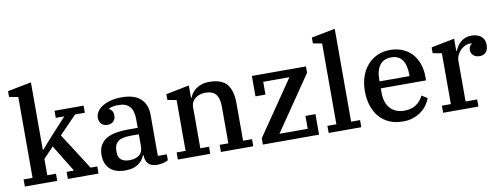

<svg xmlns="http://www.w3.org/2000/svg" viewBox="-63 -1092 3755 1437"><g transform="rotate(-10 1815.0 -374.0)"><path d="M31 -54H99V-668L31 -681V-725L211 -760V-248H216L290 -332L413 -466H348V-520H569V-466H495L363 -330L540 -54H591V0H358V-54H414L288 -259L211 -178V-54H277V0H31Z M794 12Q716 12 676.5 -26.5Q637 -65 637 -132Q637 -208 691 -247Q745 -286 867 -286H939V-354Q939 -415 912 -447Q885 -479 827 -479Q778 -479 753 -465V-461Q764 -456 773.5 -443.5Q783 -431 783 -409Q783 -381 766.5 -364Q750 -347 719 -347Q693 -347 675.5 -364.5Q658 -382 658 -412Q658 -435 671.5 -456.5Q685 -478 711 -495Q737 -512 774.5 -522Q812 -532 861 -532Q955 -532 1003 -488Q1051 -444 1051 -365V-53H1119V-8Q1105 0 1083 6Q1061 12 1036 12Q990 12 968.5 -11.5Q947 -35 947 -72V-77H942Q935 -60 924 -44.5Q913 -29 895.5 -16Q878 -3 853 4.5Q828 12 794 12ZM838 -58Q882 -58 910.5 -79Q939 -100 939 -148V-237H879Q808 -237 780 -214Q752 -191 752 -148V-129Q752 -93 775 -75.5Q798 -58 838 -58Z M1194 -54H1262V-440L1194 -453V-497L1371 -532V-439H1376Q1382 -456 1394.5 -473Q1407 -490 1425.5 -503Q1444 -516 1468.5 -524Q1493 -532 1524 -532Q1619 -532 1659 -483.5Q1699 -435 1699 -338V-54H1767V0H1521V-54H1587V-332Q1587 -397 1562 -427Q1537 -457 1483 -457Q1463 -457 1443.5 -451.5Q1424 -446 1408.5 -434.5Q1393 -423 1383.5 -406Q1374 -389 1374 -365V-54H1440V0H1194Z M1840 -48 2123 -462H1924V-365H1848V-520H2259V-472L1976 -58H2191V-156H2267V0H1840Z M2340 -54H2408V-668L2340 -681V-725L2520 -760V-54H2588V0H2340Z M2904 12Q2846 12 2801 -7.5Q2756 -27 2725 -63Q2694 -99 2677.5 -149Q2661 -199 2661 -260Q2661 -322 2678.5 -372Q2696 -422 2727.5 -457.5Q2759 -493 2802.5 -512.5Q2846 -532 2898 -532Q2951 -532 2993 -514.5Q3035 -497 3064.5 -465Q3094 -433 3110 -388Q3126 -343 3126 -288V-261H2782V-229Q2782 -151 2821 -108.5Q2860 -66 2926 -66Q2984 -66 3019.5 -91.5Q3055 -117 3072 -155L3115 -129Q3106 -103 3088.5 -78Q3071 -53 3045 -33Q3019 -13 2984 -0.5Q2949 12 2904 12ZM2782 -314H3010V-325Q3010 -397 2982.5 -436.5Q2955 -476 2898 -476Q2842 -476 2812 -437.5Q2782 -399 2782 -327Z M3210 -54H3278V-440L3210 -453V-497L3387 -532V-439H3392Q3399 -457 3409.5 -473.5Q3420 -490 3435.5 -503Q3451 -516 3471.5 -524Q3492 -532 3518 -532Q3564 -532 3591.5 -509Q3619 -486 3619 -443Q3619 -409 3601.5 -389.5Q3584 -370 3554 -370Q3523 -370 3505.5 -386.5Q3488 -403 3488 -428Q3488 -445 3495 -456.5Q3502 -468 3512 -470V-473Q3509 -474 3505 -474.5Q3501 -475 3493 -475Q3474 -475 3455.5 -465Q3437 -455 3422.5 -439.5Q3408 -424 3399 -404.5Q3390 -385 3390 -366V-54H3478V0H3210Z"/></g></svg>

Font: IBM Plex Serif Medm
Style: Regular
Weight: 500
Designer: Mike Abbink, Paul van der Laan, Pieter van Rosmalen
Foundry: Bold Monday
Version: Version 3.001